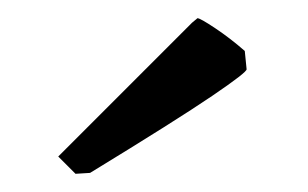

<svg xmlns="http://www.w3.org/2000/svg" viewBox="-20 -726 338 211"><path d="M63 -535 44 -554 191 -701 197 -706Q200 -706 216.5 -695Q233 -684 249 -670L251 -650Q252 -647 213 -620.5Q174 -594 79 -536Z"/></svg>

Font: Labrada
Style: Regular
Weight: 400
Designer: Mercedes Jáuregui
Foundry: Omnibus-Type Team
Version: Version 1.000; ttfautohint (v1.8.4.7-5d5b)